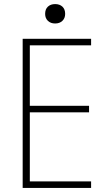

<svg xmlns="http://www.w3.org/2000/svg" viewBox="-20 -920 540 940"><path d="M91 0V-730H426V-698H126V-402H416V-370H126V-32H426V0ZM250 -805Q228 -805 214.5 -818Q201 -831 201 -852Q201 -875 214.5 -887.5Q228 -900 250 -900Q272 -900 285.5 -887.5Q299 -875 299 -852Q299 -831 285.5 -818Q272 -805 250 -805Z"/></svg>

Font: M PLUS 1 Code ExtraLight
Style: Regular
Weight: 250
Designer: Coji Morishita
Foundry: UNDERFOREST DESIGN
Version: Version 1.002